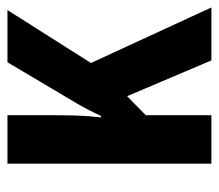

<svg xmlns="http://www.w3.org/2000/svg" viewBox="-56 -531 587 515"><g transform="rotate(-90 237.5 -273.5)"><path d="M468 -547 326 -323 475 0H333L237 -226L186 -176V0H56V-547H186V-429Q186 -394 185 -361Q184 -328 180 -296H184Q203 -337 220 -365L328 -547Z"/></g></svg>

Font: Noto Sans ExtraCondensed
Style: Bold
Weight: 700
Width: 2
Designer: Monotype Design Team
Foundry: Monotype Imaging Inc.
Version: Version 2.013; ttfautohint (v1.8.4.7-5d5b)